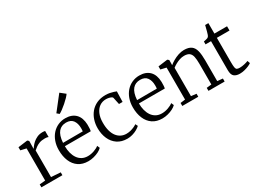

<svg xmlns="http://www.w3.org/2000/svg" viewBox="-51 -1559 3014 2268"><g transform="rotate(-30 1456.5 -425.0)"><path d="M35 0V-40L113.5 -47V-485.5L37.5 -503V-545.5L162.5 -562H166.5L184.5 -547V-529L182.5 -440.5L184.5 -441.5Q189 -447.5 202.5 -466Q216 -484.5 239.2 -505.8Q262.5 -527 295.8 -542.5Q329 -558 372 -558Q386 -558 393.5 -556.8Q401 -555.5 406 -554V-471.5Q403 -474 390 -477Q377 -480 357.5 -480Q312.5 -480 281.8 -468.2Q251 -456.5 230.2 -440.2Q209.5 -424 194 -411V-48L321.5 -39V0Z M672 11Q594 11 540.5 -25.5Q487 -62 459.8 -127Q432.5 -192 432.5 -277Q432.5 -341.5 451.8 -394.8Q471 -448 505.2 -486.2Q539.5 -524.5 585.8 -545.2Q632 -566 685.5 -566Q774 -566 824 -515.8Q874 -465.5 877 -369Q877 -340.5 876 -319.2Q875 -298 871 -282H518Q518 -232 529.2 -188.8Q540.5 -145.5 562.8 -113Q585 -80.5 618.8 -62.2Q652.5 -44 696.5 -44Q739.5 -44 783.2 -59.5Q827 -75 850 -95L865.5 -59.5Q846.5 -40 815.8 -24.2Q785 -8.5 747.5 1.2Q710 11 672 11ZM519 -327 788.5 -328Q790 -336 790.5 -349.2Q791 -362.5 791 -371.5Q791 -434.5 762.2 -475.8Q733.5 -517 667.5 -517Q637 -517 611 -506.2Q585 -495.5 565.5 -472.8Q546 -450 534.2 -414Q522.5 -378 519 -327ZM655.5 -643 625 -668.5 777 -862.5 845 -808.5Q835 -792 811.5 -767.8Q788 -743.5 758.8 -718Q729.5 -692.5 702 -672.2Q674.5 -652 656.5 -643Z M1205 11Q1125 11 1070.5 -26Q1016 -63 987.8 -126.5Q959.5 -190 959 -269Q958.5 -328.5 975.8 -381.8Q993 -435 1027.5 -476.5Q1062 -518 1114 -542Q1166 -566 1235 -566Q1264 -566 1291 -560.8Q1318 -555.5 1339.8 -548.5Q1361.5 -541.5 1374 -536L1370 -394H1321L1300.5 -490Q1299 -498 1286.2 -504.8Q1273.5 -511.5 1254.5 -516Q1235.5 -520.5 1214.5 -520.5Q1164 -520.5 1126 -493.8Q1088 -467 1066.5 -417.2Q1045 -367.5 1045 -298.5Q1044.5 -234.5 1057.8 -186.8Q1071 -139 1095.2 -107.8Q1119.5 -76.5 1152 -60.8Q1184.5 -45 1222.5 -45Q1253 -45 1280.8 -52.2Q1308.5 -59.5 1331.2 -70Q1354 -80.5 1368.5 -91L1384.5 -59Q1366 -41 1337 -24.8Q1308 -8.5 1273.5 1.2Q1239 11 1205 11Z M1682 11Q1604 11 1550.5 -25.5Q1497 -62 1469.8 -127Q1442.5 -192 1442.5 -277Q1442.5 -341.5 1461.8 -394.8Q1481 -448 1515.2 -486.2Q1549.5 -524.5 1595.8 -545.2Q1642 -566 1695.5 -566Q1784 -566 1834 -515.8Q1884 -465.5 1887 -369Q1887 -340.5 1886 -319.2Q1885 -298 1881 -282H1528Q1528 -232 1539.2 -188.8Q1550.5 -145.5 1572.8 -113Q1595 -80.5 1628.8 -62.2Q1662.5 -44 1706.5 -44Q1749.5 -44 1793.2 -59.5Q1837 -75 1860 -95L1875.5 -59.5Q1856.5 -40 1825.8 -24.2Q1795 -8.5 1757.5 1.2Q1720 11 1682 11ZM1529 -327 1798.5 -328Q1800 -336 1800.5 -349.2Q1801 -362.5 1801 -371.5Q1801 -434.5 1772.2 -475.8Q1743.5 -517 1677.5 -517Q1647 -517 1621 -506.2Q1595 -495.5 1575.5 -472.8Q1556 -450 1544.2 -414Q1532.5 -378 1529 -327Z M2023 -49.5V-485.5L1947.5 -503V-545.5L2072 -562H2077L2095 -547V-503L2094 -477Q2116 -496 2150.5 -516.2Q2185 -536.5 2225 -550Q2265 -563.5 2302.5 -563.5Q2367 -563.5 2401.2 -538.2Q2435.5 -513 2448.2 -461.5Q2461 -410 2461 -331.5V-48.5L2534.5 -41V0H2314V-41L2381 -48.5V-332Q2381 -389 2373 -427Q2365 -465 2341.2 -484Q2317.5 -503 2269.5 -503Q2240.5 -503 2210.2 -493.2Q2180 -483.5 2152.2 -468Q2124.5 -452.5 2103.5 -436V-49.5L2175 -41V0H1957V-41Z M2738 10.5Q2690 10.5 2661.8 -12Q2633.5 -34.5 2633.5 -99.5V-493H2558.5V-531.5Q2567 -533.5 2578.8 -536.2Q2590.5 -539 2601 -541.8Q2611.5 -544.5 2615.5 -547Q2621 -550.5 2624.8 -554.5Q2628.5 -558.5 2631.8 -564.2Q2635 -570 2638 -578.5Q2642.5 -590.5 2648.8 -614.2Q2655 -638 2660.8 -660.8Q2666.5 -683.5 2669 -693.5H2713V-551H2885.5V-493H2713V-165Q2713 -112.5 2717.2 -88.5Q2721.5 -64.5 2734.5 -58Q2747.5 -51.5 2773.5 -51.5Q2803 -51.5 2838 -59.8Q2873 -68 2889 -76L2902 -39.5Q2887.5 -28.5 2861 -17Q2834.5 -5.5 2802 2.5Q2769.5 10.5 2738 10.5Z"/></g></svg>

Font: Merriweather 28pt Light
Style: Regular
Weight: 300
Version: Version 2.100